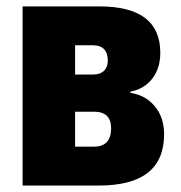

<svg xmlns="http://www.w3.org/2000/svg" viewBox="-20 -573 558 593"><path d="M475.1 -410.2Q475.1 -362.3 450.4 -330.3Q425.8 -298.3 382.8 -290V-286.1Q429.2 -279.3 458 -244.9Q486.8 -210.4 486.8 -158.2Q486.8 0 286.1 0H49.8V-553.2H287.1Q475.1 -553.2 475.1 -410.2ZM313 -384.8Q313 -433.1 267.1 -433.1H211.9V-342.8H267.1Q290 -342.8 301.5 -354.7Q313 -366.7 313 -384.8ZM323.2 -176.8Q323.2 -228 270 -228H211.9V-120.1H270Q323.2 -120.1 323.2 -176.8Z"/></svg>

Font: Open Sans Condensed ExtraBold
Style: Regular
Weight: 800
Width: 3
Designer: Monotype Design Team
Foundry: Monotype Imaging Inc.
Version: Version 3.000; ttfautohint (v1.8.4)